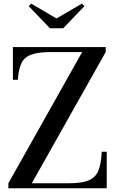

<svg xmlns="http://www.w3.org/2000/svg" viewBox="-20 -1000 640 1020"><path d="M24.5 0V-26.5L416.5 -723.5H249Q181 -723.5 144.2 -709Q107.5 -694.5 92.8 -662Q78 -629.5 75 -576H48.5V-750H541.5V-723.5L149 -26.5H347Q415.5 -26.5 451.8 -42Q488 -57.5 502.8 -94Q517.5 -130.5 520.5 -194H547V0ZM245 -850 132.5 -967.5 146 -980.5 280 -902 415 -980.5 428.5 -967.5 316 -850Z"/></svg>

Font: Bodoni Moda 9pt Medium
Style: Regular
Weight: 500
Designer: Owen Earl
Foundry: indestructible type
Version: Version 2.005